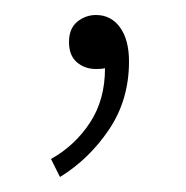

<svg xmlns="http://www.w3.org/2000/svg" viewBox="-20 -86 248 256"><path d="M60 150 48 126Q80 108 100 77.5Q120 47 120 5Q116 6 108 6Q93 6 82.5 -3Q72 -12 72 -30Q72 -48 83 -57Q94 -66 108 -66Q128 -66 140 -49.5Q152 -33 152 -4Q152 47 125.5 86.5Q99 126 60 150Z"/></svg>

Font: TypoPRO Source Sans Pro
Style: Regular
Weight: 200
Designer: Paul D. Hunt
Foundry: Adobe Systems Incorporated
Version: Version 2.020;PS 2.000;hotconv 1.0.86;makeotf.lib2.5.63406